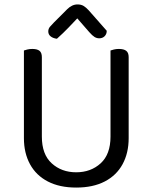

<svg xmlns="http://www.w3.org/2000/svg" viewBox="-20 -834 689 867"><path d="M324 13Q249 13 196 -14.5Q143 -42 115.5 -92.5Q88 -143 88 -210V-292H169V-217Q169 -137 213.5 -96.5Q258 -56 324 -56Q390 -56 434.5 -96.5Q479 -137 479 -217V-292H561V-210Q561 -143 533.5 -92.5Q506 -42 453 -14.5Q400 13 324 13ZM169 -251H88V-606Q93 -608 103.5 -610.5Q114 -613 126 -613Q148 -613 158.5 -604.5Q169 -596 169 -576ZM561 -251H479V-606Q484 -608 494.5 -610.5Q505 -613 517 -613Q539 -613 550 -604.5Q561 -596 561 -576ZM329 -751Q313 -734 289.5 -709.5Q266 -685 237 -659Q220 -661 209 -669.5Q198 -678 198 -692Q198 -704 205.5 -713Q213 -722 224 -733L283 -792Q305 -814 330 -814Q346 -814 357 -807.5Q368 -801 380 -788L462 -695Q462 -680 452.5 -670.5Q443 -661 428 -661Q417 -661 407 -667Q397 -673 383 -689Z"/></svg>

Font: Baloo Tammudu 2
Style: Regular
Weight: 400
Designer: Maithili Shingre, Omkar Shende and Ek Type
Foundry: Ek Type
Version: Version 1.700